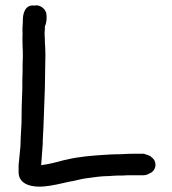

<svg xmlns="http://www.w3.org/2000/svg" viewBox="-20 -681 649 723"><path d="M50 -33C50 17 106 25 147 21C179 18 210 10 242 3C263 0 280 -6 300 -9C330 -13 360 -18 389 -18H390C404 -19 416 -20 426 -20C438 -20 449 -20 460 -21H518C526 -21 533 -22 543 -28C570 -38 573 -75 550 -89L548 -92C542 -95 536 -98 527 -100C525 -101 525 -102 520 -102H482C471 -102 462 -102 449 -101L428 -100H416C404 -100 389 -99 375 -98C326 -95 276 -91 231 -80L217 -77C189 -69 164 -63 135 -59C137 -84 139 -112 141 -140V-151C145 -216 146 -283 149 -351C149 -375 150 -396 150 -416C150 -435 151 -454 151 -474C151 -491 150 -506 149 -523C149 -530 149 -540 148 -550V-559C149 -566 149 -574 149 -582C156 -596 157 -616 154 -633C154 -633 156 -630 152 -637C148 -648 135 -659 119 -661H118C115 -661 113 -660 110 -660C76 -665 66 -632 66 -606V-598C65 -585 64 -570 65 -554C64 -540 65 -523 65 -508V-507C66 -495 66 -483 66 -467C65 -448 65 -430 65 -410C64 -390 64 -370 64 -345C62 -303 61 -259 61 -217C60 -199 59 -180 58 -163L57 -130C55 -106 52 -81 50 -59Z"/></svg>

Font: Scribbler
Style: Blk
Weight: 900
Designer: Mew Too
Foundry: Cannot Into Space Fonts
Version: Version 1.001